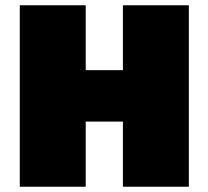

<svg xmlns="http://www.w3.org/2000/svg" viewBox="-20 -708 790 728"><path d="M55 0V-688H305V-442H446V-688H696V0H446V-247H305V0Z"/></svg>

Font: Saira SemiExpanded Black
Style: Regular
Weight: 900
Width: 6
Designer: Hector Gatti with collaboration of the Omnibus-Type team
Foundry: Omnibus-Type
Version: Version 1.101